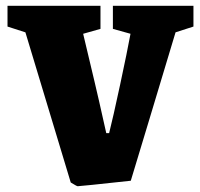

<svg xmlns="http://www.w3.org/2000/svg" viewBox="-20 -632 692 665"><path d="M225 0 68 -520 6 -540V-612H328V-532L268 -515L307 -351Q320 -297 348 -171H358Q371 -222 396 -338.5Q421 -455 432 -515L371 -532V-612H650V-540L588 -520L498 -221L433 -6Q258 13 249 13Q246 13 225 0Z"/></svg>

Font: Grenze Black
Style: Regular
Weight: 900
Designer: Renata Polastri
Foundry: Omnibus-Type
Version: Version 1.002; ttfautohint (v1.8)